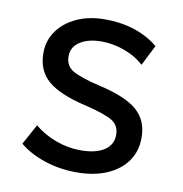

<svg xmlns="http://www.w3.org/2000/svg" viewBox="-65 -571 615 647"><g transform="rotate(10 242.5 -248.0)"><path d="M238 14.5Q180 14.5 128.2 -2.8Q76.5 -20 42 -49L80 -118.5Q112.5 -91.5 154.2 -76.2Q196 -61 238 -61Q290 -61 319 -79.8Q348 -98.5 348 -133Q348 -165 323 -180.5Q298 -196 230 -212.5Q140 -233 99.2 -267.5Q58.5 -302 58.5 -362.5Q58.5 -405.5 82.5 -438.8Q106.5 -472 148.2 -491Q190 -510 244.5 -510Q298.5 -510 345.2 -494.8Q392 -479.5 426.5 -450.5L391 -380.5Q373.5 -397 349.8 -409Q326 -421 299 -427.8Q272 -434.5 245 -434.5Q200.5 -434.5 172.2 -416.5Q144 -398.5 144 -366.5Q144 -333 171.2 -317.5Q198.5 -302 262 -287Q354 -266.5 394 -232.2Q434 -198 434 -138Q434 -91.5 409.5 -57.2Q385 -23 341 -4.2Q297 14.5 238 14.5Z"/></g></svg>

Font: Geologica Roman Light
Style: Regular
Weight: 300
Designer: Sindre Bremnes, Frode Helland
Foundry: Monokrom Skriftforlag AS
Version: Version 1.010;gftools[0.9.28]